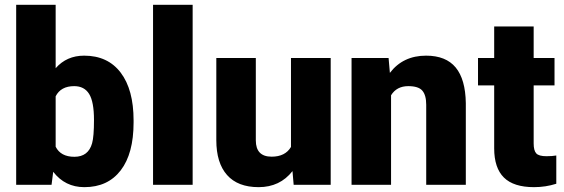

<svg xmlns="http://www.w3.org/2000/svg" viewBox="-20 -770 2349 800"><path d="M536.6 -259.8Q536.6 -129.9 482.9 -60.1Q429.2 9.8 331.5 9.8Q251 9.8 201.7 -54.2L194.8 0H47.4V-750H211.9V-485.8Q257.8 -538.1 330.6 -538.1Q429.2 -538.1 482.9 -467.3Q536.6 -396.5 536.6 -268.1ZM371.6 -270Q371.6 -346.2 351.3 -378.7Q331.1 -411.1 289.1 -411.1Q233.4 -411.1 211.9 -368.7V-158.7Q232.9 -116.7 290 -116.7Q348.1 -116.7 363.8 -173.3Q371.6 -201.2 371.6 -270Z M782.7 0H617.7V-750H782.7Z M1198.7 -57.1Q1146.5 9.8 1057.6 9.8Q970.7 9.8 926 -40.8Q881.3 -91.3 881.3 -186V-528.3H1045.9V-185.1Q1045.9 -117.2 1111.8 -117.2Q1168.5 -117.2 1192.4 -157.7V-528.3H1357.9V0H1203.6Z M1599.1 -528.3 1604.5 -466.3Q1659.2 -538.1 1755.4 -538.1Q1837.9 -538.1 1878.7 -488.8Q1919.4 -439.5 1920.9 -340.3V0H1755.9V-333.5Q1755.9 -373.5 1739.7 -392.3Q1723.6 -411.1 1681.2 -411.1Q1632.8 -411.1 1609.4 -373V0H1444.8V-528.3Z M2203.6 -659.7V-528.3H2290.5V-414.1H2203.6V-172.4Q2203.6 -142.6 2214.4 -130.9Q2225.1 -119.1 2256.8 -119.1Q2281.2 -119.1 2297.9 -122.1V-4.4Q2253.4 9.8 2205.1 9.8Q2120.1 9.8 2079.6 -30.3Q2039.1 -70.3 2039.1 -151.9V-414.1H1971.7V-528.3H2039.1V-659.7Z"/></svg>

Font: TypoPRO Roboto
Style: Regular
Weight: 900
Designer: Google
Version: Version 2.136; 2016